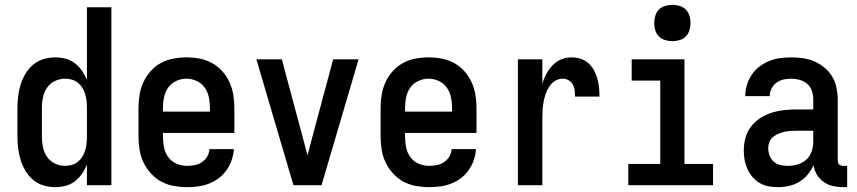

<svg xmlns="http://www.w3.org/2000/svg" viewBox="-20 -765 3540 793"><path d="M208 8Q184 8 160 1Q136 -6 117 -22Q98 -38 85.5 -59Q73 -80 65.5 -103.5Q58 -127 55 -151.5Q52 -176 52 -200V-320Q52 -344 55 -368.5Q58 -393 65.5 -416.5Q73 -440 85.5 -461Q98 -482 117 -498Q136 -514 160 -521Q184 -528 208 -528Q230 -528 251 -522.5Q272 -517 289 -504Q306 -491 318.5 -473Q331 -455 339 -435V-735H440V0H339V-85Q331 -65 318.5 -47Q306 -29 289 -16Q272 -3 251 2.5Q230 8 208 8ZM249 -80Q263 -80 277 -84Q291 -88 302 -97Q313 -106 320.5 -118.5Q328 -131 332 -144.5Q336 -158 337.5 -172Q339 -186 339 -200V-320Q339 -334 337.5 -348Q336 -362 332 -375.5Q328 -389 320.5 -401.5Q313 -414 302 -423Q291 -432 277 -436Q263 -440 249 -440Q227 -440 207 -430.5Q187 -421 174.5 -403Q162 -385 157.5 -363.5Q153 -342 153 -320V-200Q153 -178 157.5 -156.5Q162 -135 174.5 -117Q187 -99 207 -89.5Q227 -80 249 -80Z M752 8Q725 8 697.5 3Q670 -2 646 -15Q622 -28 603.5 -48.5Q585 -69 573 -93.5Q561 -118 556.5 -145.5Q552 -173 552 -200V-320Q552 -347 556.5 -374Q561 -401 572.5 -426Q584 -451 602.5 -471.5Q621 -492 645 -505Q669 -518 696 -523Q723 -528 750 -528Q777 -528 804 -523Q831 -518 855 -505Q879 -492 897.5 -471.5Q916 -451 927.5 -426Q939 -401 943.5 -374Q948 -347 948 -320V-216H653V-200Q653 -178 657.5 -156Q662 -134 675 -116Q688 -98 709 -89Q730 -80 752 -80Q768 -80 784 -83Q800 -86 813.5 -95Q827 -104 835.5 -118Q844 -132 845 -149H946Q944 -125 936.5 -103Q929 -81 915.5 -62Q902 -43 883.5 -29Q865 -15 843 -6.5Q821 2 798 5Q775 8 752 8ZM847 -304V-320Q847 -342 842.5 -363.5Q838 -385 825.5 -403Q813 -421 792.5 -430.5Q772 -440 750 -440Q728 -440 707.5 -430.5Q687 -421 674.5 -403Q662 -385 657.5 -363.5Q653 -342 653 -320V-304Z M1192 0 1039 -520H1144L1237 -173Q1240 -161 1243.5 -148Q1247 -135 1250 -123Q1253 -135 1256.5 -148Q1260 -161 1263 -173L1356 -520H1461L1308 0Z M1752 8Q1725 8 1697.5 3Q1670 -2 1646 -15Q1622 -28 1603.5 -48.5Q1585 -69 1573 -93.5Q1561 -118 1556.5 -145.5Q1552 -173 1552 -200V-320Q1552 -347 1556.5 -374Q1561 -401 1572.5 -426Q1584 -451 1602.5 -471.5Q1621 -492 1645 -505Q1669 -518 1696 -523Q1723 -528 1750 -528Q1777 -528 1804 -523Q1831 -518 1855 -505Q1879 -492 1897.5 -471.5Q1916 -451 1927.5 -426Q1939 -401 1943.5 -374Q1948 -347 1948 -320V-216H1653V-200Q1653 -178 1657.5 -156Q1662 -134 1675 -116Q1688 -98 1709 -89Q1730 -80 1752 -80Q1768 -80 1784 -83Q1800 -86 1813.5 -95Q1827 -104 1835.5 -118Q1844 -132 1845 -149H1946Q1944 -125 1936.5 -103Q1929 -81 1915.5 -62Q1902 -43 1883.5 -29Q1865 -15 1843 -6.5Q1821 2 1798 5Q1775 8 1752 8ZM1847 -304V-320Q1847 -342 1842.5 -363.5Q1838 -385 1825.5 -403Q1813 -421 1792.5 -430.5Q1772 -440 1750 -440Q1728 -440 1707.5 -430.5Q1687 -421 1674.5 -403Q1662 -385 1657.5 -363.5Q1653 -342 1653 -320V-304Z M2119 0V-520H2220V-420Q2226 -440 2236.5 -459.5Q2247 -479 2262 -495Q2277 -511 2297.5 -519.5Q2318 -528 2340 -528Q2359 -528 2377 -522.5Q2395 -517 2409.5 -504.5Q2424 -492 2433 -475.5Q2442 -459 2447 -441Q2452 -423 2454 -404Q2456 -385 2456 -366H2355Q2355 -379 2353.5 -391.5Q2352 -404 2346 -415.5Q2340 -427 2328.5 -433.5Q2317 -440 2305 -440Q2287 -440 2272.5 -431Q2258 -422 2248.5 -407.5Q2239 -393 2233.5 -376.5Q2228 -360 2225 -343.5Q2222 -327 2221 -310Q2220 -293 2220 -276V0Z M2575 0V-88H2707V-432H2589V-520H2807V-88H2925V0ZM2757 -595Q2742 -595 2727 -599.5Q2712 -604 2701.5 -614.5Q2691 -625 2686.5 -640Q2682 -655 2682 -670Q2682 -685 2686.5 -700Q2691 -715 2701.5 -725.5Q2712 -736 2727 -740.5Q2742 -745 2757 -745Q2772 -745 2787 -740.5Q2802 -736 2812.5 -725.5Q2823 -715 2827.5 -700Q2832 -685 2832 -670Q2832 -655 2827.5 -640Q2823 -625 2812.5 -614.5Q2802 -604 2787 -599.5Q2772 -595 2757 -595Z M3193 8Q3173 8 3154 4.5Q3135 1 3118 -9Q3101 -19 3088 -34Q3075 -49 3067 -67Q3059 -85 3055.5 -104Q3052 -123 3052 -143Q3052 -169 3058.5 -194.5Q3065 -220 3081 -241Q3097 -262 3119 -276.5Q3141 -291 3166 -299Q3191 -307 3217 -310Q3243 -313 3269 -313H3339V-354Q3339 -372 3333.5 -389Q3328 -406 3314.5 -418Q3301 -430 3283.5 -435Q3266 -440 3249 -440Q3232 -440 3216 -436.5Q3200 -433 3187 -423.5Q3174 -414 3166.5 -399Q3159 -384 3159 -368H3058Q3058 -391 3065 -414Q3072 -437 3085 -456.5Q3098 -476 3116.5 -490Q3135 -504 3157 -513Q3179 -522 3202 -525Q3225 -528 3249 -528Q3273 -528 3297.5 -524.5Q3322 -521 3344.5 -511Q3367 -501 3386 -485Q3405 -469 3417.5 -448Q3430 -427 3435 -402.5Q3440 -378 3440 -354V-103Q3440 -98 3441 -93.5Q3442 -89 3445.5 -86Q3449 -83 3453.5 -81.5Q3458 -80 3463 -80H3479V8H3463Q3442 8 3421 3.5Q3400 -1 3382.5 -13Q3365 -25 3354 -43.5Q3343 -62 3340 -83Q3331 -62 3316 -44Q3301 -26 3281 -14Q3261 -2 3238.5 3Q3216 8 3193 8ZM3233 -80Q3254 -80 3274.5 -86Q3295 -92 3310 -105.5Q3325 -119 3332 -139Q3339 -159 3339 -180V-225H3269Q3256 -225 3243 -224Q3230 -223 3217.5 -220Q3205 -217 3193.5 -212Q3182 -207 3172 -198.5Q3162 -190 3157.5 -178Q3153 -166 3153 -153Q3153 -137 3158.5 -122.5Q3164 -108 3175.5 -97.5Q3187 -87 3202.5 -83.5Q3218 -80 3233 -80Z"/></svg>

Font: Iosevka SS18 Semibold
Style: Regular
Weight: 600
Monospace: yes
Designer: Belleve Invis
Foundry: Belleve Invis
Version: Version 25.1.1; ttfautohint (v1.8.4)